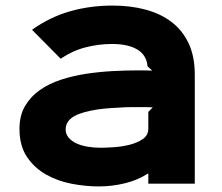

<svg xmlns="http://www.w3.org/2000/svg" viewBox="-20 -659 798 690"><path d="M680 -391V1H513V-35H511Q476 -12 429.5 -0.5Q383 11 335 11Q288 11 238 1.5Q188 -8 146 -31.5Q104 -55 77 -95Q50 -135 50 -196Q50 -244 70 -278Q90 -312 123.5 -335.5Q157 -359 200.5 -373Q244 -387 291 -394Q338 -401 384.5 -403.5Q431 -406 471 -406Q473 -406 481 -406Q489 -406 498.5 -406Q508 -406 516.5 -405.5Q525 -405 527 -405L510 -421Q507 -461 473.5 -481Q440 -501 383 -501Q335 -501 288 -489Q241 -477 198 -448L95 -552Q160 -598 232 -618.5Q304 -639 385 -639Q449 -639 503 -624.5Q557 -610 596.5 -580Q636 -550 658 -503Q680 -456 680 -391ZM529 -273Q527 -273 521 -273.5Q515 -274 509 -274Q503 -274 497.5 -274Q492 -274 491 -274Q471 -274 450.5 -274Q430 -274 404 -272Q379 -271 353.5 -268.5Q328 -266 305 -261Q257 -251 236.5 -234.5Q216 -218 216 -194Q216 -177 226.5 -164.5Q237 -152 254 -144Q271 -136 294 -132Q317 -128 341 -128Q360 -128 389.5 -130Q419 -132 446.5 -139Q474 -146 493.5 -159.5Q513 -173 513 -197V-257Z"/></svg>

Font: TypoPRO Sinkin Sans
Style: 700 Bold
Weight: 700
Designer: Keith Bates
Foundry: K-Type
Version: Sinkin Sans (version 1.0)  by Keith Bates   •   © 2014   www